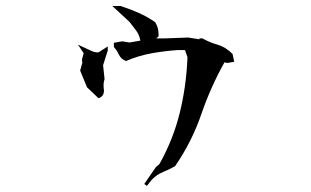

<svg xmlns="http://www.w3.org/2000/svg" viewBox="-20 -709 1040 642"><path d="M360.8 -551.8V-565.9L388.7 -570.8L413.1 -566.9L449.2 -573.2Q446.3 -591.8 435.3 -606.7Q424.3 -621.6 413.1 -635.7L355.5 -689H369.1H382.8Q415 -678.7 443.6 -666Q472.2 -653.3 499 -634.8Q505.9 -623 508.1 -613Q510.3 -603 510.3 -589.8V-587.4L502.4 -580.6H530.3L608.9 -583.5L647 -577.6V-580.6H656.7Q682.6 -566.4 707.5 -559.6Q734.4 -551.8 756.8 -529.3L757.8 -527.8L763.2 -502.4L740.2 -498.5L730.5 -500.5Q685.1 -419.4 653.8 -329.1Q622.1 -235.8 565.4 -153.3Q544.4 -141.6 524.9 -133.8Q504.4 -125.5 487.3 -107.9L471.2 -87.4L462.4 -93.8L501 -149.9L513.2 -160.6Q559.6 -243.7 581.1 -332Q603 -420.4 606.9 -517.6L598.6 -541.5H573.2Q530.8 -538.6 486.8 -530.8Q442.9 -522.9 401.4 -504.9L399.4 -505.9Q384.8 -511.2 377 -527.3Q370.6 -541 360.8 -551.8ZM254.4 -501.5V-511.2L259.8 -531.2L240.7 -559.6Q271 -545.9 278.8 -542Q286.6 -538.1 289.3 -537.1Q292 -536.1 295.4 -535.2Q301.8 -533.7 309.1 -533.7L340.3 -553.7V-543.9V-540L324.7 -490.7L329.6 -444.8Q326.2 -434.1 326.2 -423.3Q326.2 -417.5 326.9 -413.1Q327.6 -408.7 327.6 -405.8Q327.6 -388.2 312.5 -381.8L309.6 -380.4L271 -417L248 -473.1L255.9 -501.5Z"/></svg>

Font: Bakudai
Style: Medium
Weight: 500
Version: Version 1.48